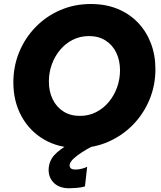

<svg xmlns="http://www.w3.org/2000/svg" viewBox="-20 -749 824 982"><path d="M377.9 7.8Q279.3 7.8 205.1 -35.6Q130.9 -79.1 89.6 -155Q48.3 -231 48.3 -327.6Q48.3 -409.7 78.1 -482.2Q107.9 -554.7 161.6 -610.1Q215.3 -665.5 287.6 -697Q359.9 -728.5 444.8 -728.5Q520.5 -728.5 581.3 -703.6Q642.1 -678.7 685.3 -633.5Q728.5 -588.4 751.7 -527.8Q774.9 -467.3 774.9 -395.5Q774.9 -312 744.4 -239Q713.9 -166 659.7 -110.6Q605.5 -55.2 533.4 -23.7Q461.4 7.8 377.9 7.8ZM388.7 -156.2Q434.1 -156.2 471.7 -175.5Q509.3 -194.8 536.6 -227.8Q564 -260.7 578.9 -302.5Q593.8 -344.2 593.8 -389.2Q593.8 -439.9 574.7 -479.5Q555.7 -519 520 -541.7Q484.4 -564.5 435.1 -564.5Q389.2 -564.5 351.6 -545.2Q314 -525.9 286.6 -492.9Q259.3 -460 244.6 -418.5Q230 -377 230 -332Q230 -281.2 249.3 -241.5Q268.6 -201.7 304.2 -179Q339.8 -156.2 388.7 -156.2ZM334.5 213.9Q277.8 213.9 249.5 179.9Q221.2 146 231.4 95.2Q239.3 58.1 273.2 29.1Q307.1 0 364.7 -29.8L450.7 0Q424.3 13.7 399.2 29.8Q374 45.9 356.9 61.8Q339.8 77.6 336.4 91.8Q334.5 102.5 340.8 110.4Q347.2 118.2 366.7 118.2Q383.3 118.2 400.6 113.3Q418 108.4 425.8 104L414.6 204.1Q397.9 210 373 211.9Q348.1 213.9 334.5 213.9Z"/></svg>

Font: Reddit Sans Black
Style: Italic
Weight: 900
Italic angle: -11.25°
Designer: Stephen Hutchings
Version: Version 1.013